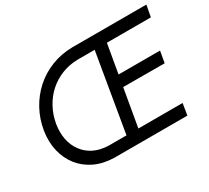

<svg xmlns="http://www.w3.org/2000/svg" viewBox="-137 -926 1255 1152"><g transform="rotate(-30 491.0 -350.0)"><path d="M590 -420H915L901 -340L577 -341ZM671 -670 560 -30 478 -31 586 -670ZM862 0H355Q280 -2 222.5 -29.5Q165 -57 127.5 -104.5Q90 -152 75 -215Q60 -278 71 -350Q83 -425 117.5 -488.5Q152 -552 204.5 -599Q257 -646 324.5 -672.5Q392 -699 468 -700H982L967 -620H633H617H461Q401 -619 349.5 -598.5Q298 -578 258 -542Q218 -506 191.5 -457Q165 -408 155 -350Q146 -295 155.5 -247Q165 -199 192 -162Q219 -125 261.5 -103.5Q304 -82 362 -80H516H539H875Z"/></g></svg>

Font: Jost
Style: Italic
Weight: 400
Italic angle: -5°
Version: Version 3.710